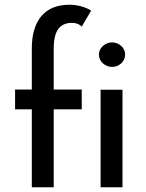

<svg xmlns="http://www.w3.org/2000/svg" viewBox="-20 -795 620 815"><path d="M115 -331H44V-415H115V-589Q115 -679 156 -727Q197 -775 276 -775Q298 -775 323 -768.5Q348 -762 367 -750L327 -682Q312 -698 285 -698Q247 -698 227.5 -672Q208 -646 208 -588V-415H327V-331H208V0H115ZM456 -615Q478 -615 494.5 -600Q511 -585 511 -563Q511 -541 494.5 -526Q478 -511 456 -511Q434 -511 417 -526Q400 -541 400 -563Q400 -585 417 -600Q434 -615 456 -615ZM500 -414V0H407V-414Z"/></svg>

Font: Josefin Sans
Style: Regular
Weight: 400
Designer: Santiago Orozco
Foundry: Typemade
Version: Version 2.000